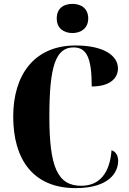

<svg xmlns="http://www.w3.org/2000/svg" viewBox="-20 -958 666 988"><path d="M353 -788C397 -788 434 -813 434 -863C434 -915 397 -938 353 -938C307 -938 272 -915 272 -863C272 -813 307 -788 353 -788ZM369 10C544 10 588 -73 588 -130C588 -150 581 -176 554 -185C545 -67 492 -2 398 -2C276 -2 234 -99 234 -358C234 -617 266 -714 359 -714C428 -714 452 -655 452 -513C544 -513 587 -554 587 -606C587 -671 515 -724 369 -724C158 -724 48 -575 48 -358C48 -137 151 10 369 10Z"/></svg>

Font: Noto Serif Display Condensed Black
Style: Regular
Weight: 900
Width: 3
Designer: Monotype Design Team
Foundry: Monotype Imaging Inc.
Version: Version 2.009